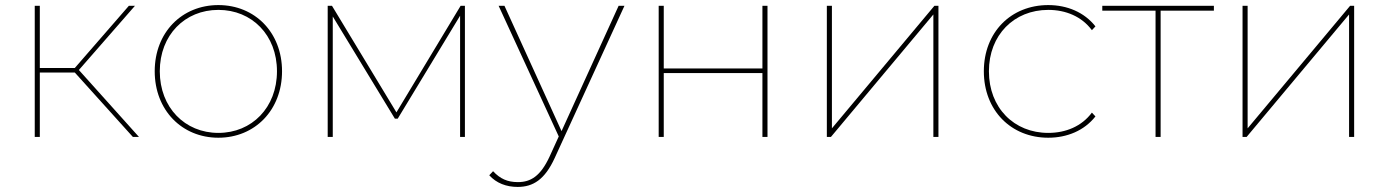

<svg xmlns="http://www.w3.org/2000/svg" viewBox="-20 -540 5476 757"><path d="M137 -254H275L504 0H528L291 -264L512 -517H488L275 -272H137V-517H117V0H137Z M841 3C985 3 1092 -106 1092 -259C1092 -412 985 -520 841 -520C697 -520 590 -412 590 -259C590 -106 697 3 841 3ZM841 -16C709 -16 610 -116 610 -259C610 -402 709 -501 841 -501C973 -501 1072 -402 1072 -259C1072 -116 973 -16 841 -16Z M1292 -475 1537 -72H1548L1794 -478V0H1813V-517H1796L1543 -97L1289 -517H1272V0H1292Z M1969 -517H1946L2183 -2L2147 77C2111 155 2072 178 2022 178C1981 178 1952 165 1924 135L1909 151C1937 182 1976 197 2021 197C2082 197 2128 168 2167 83L2442 -517H2419L2194 -23Z M2597 0V-252H2986V0H3006V-517H2986V-270H2597V-517H2577V0Z M3256 0 3660 -483V0H3680V-517H3664L3260 -34V-517H3240V0Z M4113 3C4187 3 4255 -25 4299 -81L4285 -96C4245 -42 4182 -16 4113 -16C3978 -16 3879 -115 3879 -259C3879 -402 3978 -501 4113 -501C4182 -501 4245 -475 4285 -421L4299 -436C4255 -492 4187 -520 4113 -520C3966 -520 3859 -413 3859 -259C3859 -105 3966 3 4113 3Z M4556 -498H4766V-517H4326V-498H4536V0H4556Z M4895 0 5299 -483V0H5319V-517H5303L4899 -34V-517H4879V0Z"/></svg>

Font: Montserrat-Alt1 Thin
Style: Regular
Weight: 100
Designer: Differentunic
Foundry: Differentunic
Version: Version 7.222